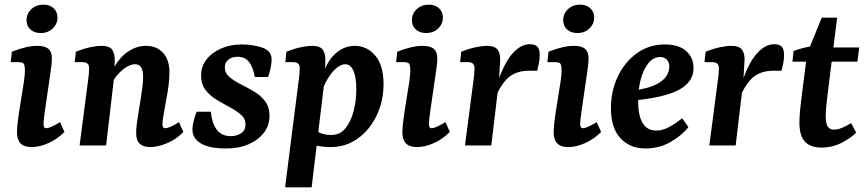

<svg xmlns="http://www.w3.org/2000/svg" viewBox="-20 -625 3727 825"><path d="M115 7Q53 7 53 -56Q53 -75 56 -99.5Q59 -124 62 -144L83 -276Q85 -292 86 -301.5Q87 -311 87 -321Q87 -348 80.5 -353Q74 -358 59 -358H26L31 -403Q65 -416 91 -422Q117 -428 140 -428Q173 -428 188 -415Q203 -402 203 -374Q203 -363 201.5 -348Q200 -333 198 -321L172 -142Q170 -128 168.5 -114Q167 -100 167 -92Q167 -74 178 -74Q187 -74 201.5 -80.5Q216 -87 238 -100L257 -58Q226 -27 188 -10Q150 7 115 7ZM155 -483Q128 -483 111 -498Q94 -513 94 -538Q94 -566 114.5 -585.5Q135 -605 167 -605Q194 -605 210.5 -589.5Q227 -574 227 -550Q227 -522 206.5 -502.5Q186 -483 155 -483Z M624 7Q597 7 581 -7Q565 -21 565 -53Q565 -73 568 -94Q571 -115 575 -141Q579 -165 583.5 -193Q588 -221 591.5 -248Q595 -275 595 -295Q595 -320 587 -334.5Q579 -349 560 -349Q544 -349 525 -338Q506 -327 487.5 -306.5Q469 -286 456 -258L447 -284Q475 -359 517 -393.5Q559 -428 608 -428Q653 -428 680.5 -398Q708 -368 708 -315Q708 -289 704.5 -260Q701 -231 695.5 -202.5Q690 -174 686 -150Q682 -129 680 -114.5Q678 -100 678 -89Q678 -74 690 -74Q698 -74 712 -80Q726 -86 749 -100L768 -58Q737 -26 697.5 -9.5Q658 7 624 7ZM322 0 358 -276Q360 -287 361.5 -304.5Q363 -322 363 -331Q363 -346 355.5 -352Q348 -358 334 -358H301L306 -403Q339 -416 367.5 -422Q396 -428 417 -428Q452 -428 463 -410Q474 -392 473 -363L471 -300L436 0Z M952 13Q924 13 899 9.5Q874 6 852 -4Q831 -14 819 -30Q807 -46 807 -68Q807 -86 813 -108.5Q819 -131 825 -145H886Q891 -94 912 -67Q933 -40 972 -40Q997 -40 1016 -52.5Q1035 -65 1035 -89Q1035 -115 1015.5 -132Q996 -149 968 -164Q940 -179 911.5 -196Q883 -213 863.5 -238Q844 -263 844 -301Q844 -339 867 -369Q890 -399 929.5 -416.5Q969 -434 1019 -434Q1046 -434 1071 -429.5Q1096 -425 1114 -418Q1134 -408 1140.5 -396Q1147 -384 1147 -368Q1147 -353 1143 -333.5Q1139 -314 1132 -294H1075Q1067 -338 1049.5 -359.5Q1032 -381 1001 -381Q976 -381 961 -368.5Q946 -356 946 -336Q946 -311 965.5 -294.5Q985 -278 1013.5 -263.5Q1042 -249 1070.5 -232.5Q1099 -216 1118.5 -191Q1138 -166 1138 -127Q1138 -87 1114.5 -55.5Q1091 -24 1049 -5.5Q1007 13 952 13Z M1401 7Q1369 7 1339.5 0.5Q1310 -6 1287 -15L1317 -74Q1337 -61 1357.5 -53Q1378 -45 1404 -45Q1441 -45 1464.5 -74Q1488 -103 1499.5 -148Q1511 -193 1511 -243Q1511 -293 1498.5 -321Q1486 -349 1464 -349Q1441 -349 1415.5 -323Q1390 -297 1369 -249L1355 -256Q1371 -341 1411 -384.5Q1451 -428 1505 -428Q1557 -428 1592.5 -386Q1628 -344 1628 -264Q1628 -190 1598 -128Q1568 -66 1517 -29.5Q1466 7 1401 7ZM1205 180 1263 -276Q1265 -287 1266.5 -305Q1268 -323 1268 -331Q1268 -346 1260.5 -352Q1253 -358 1239 -358H1206L1211 -403Q1241 -415 1270.5 -421.5Q1300 -428 1321 -428Q1356 -428 1367.5 -410.5Q1379 -393 1378 -363L1376 -293L1319 180Z M1771 7Q1709 7 1709 -56Q1709 -75 1712 -99.5Q1715 -124 1718 -144L1739 -276Q1741 -292 1742 -301.5Q1743 -311 1743 -321Q1743 -348 1736.5 -353Q1730 -358 1715 -358H1682L1687 -403Q1721 -416 1747 -422Q1773 -428 1796 -428Q1829 -428 1844 -415Q1859 -402 1859 -374Q1859 -363 1857.5 -348Q1856 -333 1854 -321L1828 -142Q1826 -128 1824.5 -114Q1823 -100 1823 -92Q1823 -74 1834 -74Q1843 -74 1857.5 -80.5Q1872 -87 1894 -100L1913 -58Q1882 -27 1844 -10Q1806 7 1771 7ZM1811 -483Q1784 -483 1767 -498Q1750 -513 1750 -538Q1750 -566 1770.5 -585.5Q1791 -605 1823 -605Q1850 -605 1866.5 -589.5Q1883 -574 1883 -550Q1883 -522 1862.5 -502.5Q1842 -483 1811 -483Z M1978 0 2014 -276Q2016 -287 2017.5 -303.5Q2019 -320 2019 -331Q2019 -346 2011.5 -352Q2004 -358 1990 -358H1957L1962 -403Q1992 -415 2021.5 -421.5Q2051 -428 2072 -428Q2107 -428 2119 -410.5Q2131 -393 2129 -363L2124 -277L2091 0ZM2110 -247Q2142 -348 2179 -391.5Q2216 -435 2256 -435Q2279 -435 2289 -424.5Q2299 -414 2299 -389Q2299 -370 2295.5 -353Q2292 -336 2288 -321H2252Q2205 -321 2172.5 -298Q2140 -275 2112 -214Z M2421 7Q2359 7 2359 -56Q2359 -75 2362 -99.5Q2365 -124 2368 -144L2389 -276Q2391 -292 2392 -301.5Q2393 -311 2393 -321Q2393 -348 2386.5 -353Q2380 -358 2365 -358H2332L2337 -403Q2371 -416 2397 -422Q2423 -428 2446 -428Q2479 -428 2494 -415Q2509 -402 2509 -374Q2509 -363 2507.5 -348Q2506 -333 2504 -321L2478 -142Q2476 -128 2474.5 -114Q2473 -100 2473 -92Q2473 -74 2484 -74Q2493 -74 2507.5 -80.5Q2522 -87 2544 -100L2563 -58Q2532 -27 2494 -10Q2456 7 2421 7ZM2461 -483Q2434 -483 2417 -498Q2400 -513 2400 -538Q2400 -566 2420.5 -585.5Q2441 -605 2473 -605Q2500 -605 2516.5 -589.5Q2533 -574 2533 -550Q2533 -522 2512.5 -502.5Q2492 -483 2461 -483Z M2837 -434Q2897 -434 2928.5 -405.5Q2960 -377 2960 -333Q2960 -292 2931 -263.5Q2902 -235 2844.5 -218Q2787 -201 2700 -193L2703 -236Q2765 -245 2798 -261.5Q2831 -278 2843.5 -298.5Q2856 -319 2856 -338Q2856 -358 2845 -369Q2834 -380 2816 -380Q2788 -380 2766.5 -354Q2745 -328 2733.5 -285.5Q2722 -243 2722 -192Q2722 -128 2741.5 -96Q2761 -64 2800 -64Q2826 -64 2854 -78.5Q2882 -93 2911 -117L2938 -79Q2910 -43 2861.5 -15Q2813 13 2753 13Q2688 13 2646.5 -30.5Q2605 -74 2605 -161Q2605 -233 2634 -295Q2663 -357 2715.5 -395.5Q2768 -434 2837 -434Z M3028 0 3064 -276Q3066 -287 3067.5 -303.5Q3069 -320 3069 -331Q3069 -346 3061.5 -352Q3054 -358 3040 -358H3007L3012 -403Q3042 -415 3071.5 -421.5Q3101 -428 3122 -428Q3157 -428 3169 -410.5Q3181 -393 3179 -363L3174 -277L3141 0ZM3160 -247Q3192 -348 3229 -391.5Q3266 -435 3306 -435Q3329 -435 3339 -424.5Q3349 -414 3349 -389Q3349 -370 3345.5 -353Q3342 -336 3338 -321H3302Q3255 -321 3222.5 -298Q3190 -275 3162 -214Z M3509 9Q3463 9 3439 -16Q3415 -41 3415 -99Q3415 -121 3417.5 -146.5Q3420 -172 3422 -189L3448 -395L3511 -549H3577L3535 -211Q3532 -188 3530 -165.5Q3528 -143 3528 -127Q3528 -95 3536.5 -81.5Q3545 -68 3564 -68Q3580 -68 3599 -76Q3618 -84 3637 -96L3659 -55Q3637 -33 3597.5 -12Q3558 9 3509 9ZM3385 -360 3390 -406Q3408 -413 3433.5 -419.5Q3459 -426 3486 -428L3524 -421H3672L3664 -360Z"/></svg>

Font: Rasa SemiBold
Style: Italic
Weight: 600
Italic angle: -7.10001°
Designer: Anna Giedrys (Yrsa+Rasa design), David Brezina (Yrsa art-direction, Rasa art-direction, design)
Foundry: Rosetta Type Foundry
Version: Version 2.004